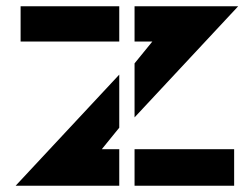

<svg xmlns="http://www.w3.org/2000/svg" viewBox="-20 -595 793 615"><path d="M743 -575 411 -219V-392L468 -462H411V-575ZM30 0 362 -356V-186L306 -117H362V0ZM362 -575V-462H46V-575ZM730 -117V0H411V-117Z"/></svg>

Font: Wallpoet
Style: Regular
Weight: 400
Designer: Lars Berggren
Foundry: Lars Berggren
Version: Version 1.000